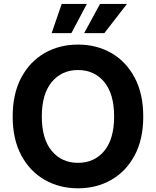

<svg xmlns="http://www.w3.org/2000/svg" viewBox="-20 -969 811 998"><path d="M385.3 9.8Q289.1 9.8 212.2 -34.2Q135.3 -78.1 90.6 -161.6Q45.9 -245.1 45.9 -363.3Q45.9 -481.9 90.6 -565.7Q135.3 -649.4 212.2 -693.4Q289.1 -737.3 385.3 -737.3Q481.9 -737.3 558.6 -693.4Q635.3 -649.4 679.9 -565.7Q724.6 -481.9 724.6 -363.3Q724.6 -244.6 679.9 -161.4Q635.3 -78.1 558.6 -34.2Q481.9 9.8 385.3 9.8ZM385.3 -122.6Q470.2 -122.6 521.7 -184.3Q573.2 -246.1 573.2 -363.3Q573.2 -481 521.7 -543Q470.2 -605 385.3 -605Q300.8 -605 249 -542.7Q197.3 -480.5 197.3 -363.3Q197.3 -246.6 249 -184.6Q300.8 -122.6 385.3 -122.6ZM522.5 -796.9H417.5L500 -948.7H640.1ZM351.1 -796.9H248.5L300.8 -948.7H431.6Z"/></svg>

Font: Inter-Bold
Style: Bold
Weight: 700
Designer: Rasmus Andersson
Foundry: rsms
Version: Version 4.000;git-a52131595